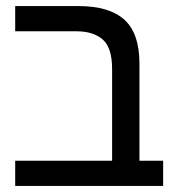

<svg xmlns="http://www.w3.org/2000/svg" viewBox="-20 -612 582 632"><path d="M30 0V-83H349V-385Q349 -455 318 -482Q287 -509 232 -509H30V-592H238Q340 -592 389.5 -547Q439 -502 439 -403V-83H517V0Z"/></svg>

Font: Noto Sans Living
Style: Regular
Weight: 400
Designer: Monotype Design Team
Foundry: Monotype Imaging Inc.
Version: Version 2.013; ttfautohint (v1.8.4.7-5d5b)